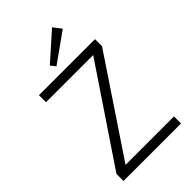

<svg xmlns="http://www.w3.org/2000/svg" viewBox="-268 -1006 1100 1100"><g transform="rotate(-45 281.5 -456.0)"><path d="M437 -634 508 -633 122 -56 49 -57ZM515 -57V0H49V-57ZM508 -690V-633H54V-690ZM382 -912 420 -863 242 -736 218 -766Z"/></g></svg>

Font: Exo 2 Light
Style: Regular
Weight: 300
Designer: Natanael Gama
Foundry: Natanael Gama
Version: Version 2.010